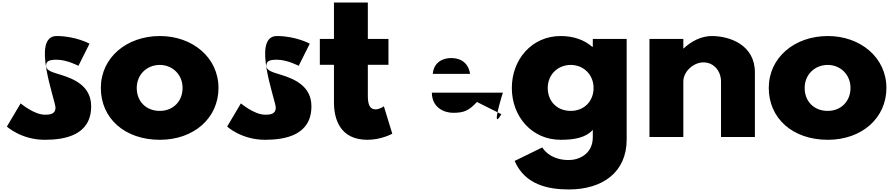

<svg xmlns="http://www.w3.org/2000/svg" viewBox="-20 -1076 7016 1508"><path d="M425 -793C222 -793 416 -286 416 -230C416 -179 371 -175 333 -175C247 -175 142 -264 142 -264L34 -82C34 -82 146 22 332 22C490 22 696 -14 696 -241C696 -399 564 -455 462 -487C396 -508 342 -519 342 -560C342 -596 366 -607 425 -607C506 -607 596 -559 596 -559L683 -733C683 -733 574 -793 425 -793Z M772 -385C772 -148 958 22 1236 22C1502 22 1696 -148 1696 -385C1696 -625 1491 -793 1236 -793C976 -793 772 -625 772 -385ZM1054 -385C1054 -491 1134 -566 1235 -566C1334 -566 1414 -491 1414 -385C1414 -280 1339 -205 1235 -205C1127 -205 1054 -280 1054 -385Z M2155 -793C1952 -793 2146 -286 2146 -230C2146 -179 2101 -175 2063 -175C1977 -175 1872 -264 1872 -264L1764 -82C1764 -82 1876 22 2062 22C2220 22 2426 -14 2426 -241C2426 -399 2294 -455 2192 -487C2126 -508 2072 -519 2072 -560C2072 -596 2096 -607 2155 -607C2236 -607 2326 -559 2326 -559L2413 -733C2413 -733 2304 -793 2155 -793Z M2603 -770H2492V-567H2603V-272C2603 -136 2654 22 2866 22C2976 22 3061 -26 3061 -26L2995 -241C2995 -241 2963 -217 2929 -217C2887 -217 2869 -251 2869 -323V-567H3031V-770H2869V-1056H2603Z M3930 -348C3932 -357 3829 -30 3918 -179L3726 -275C3661 -206 3624 -190 3538 -190C3470 -190 3372 -230 3372 -348ZM3379 -496C3384 -566 3434 -620 3526 -620C3604 -620 3660 -577 3672 -496Z M4022 188C4103 376 4287 412 4448 412C4711 412 4902 278 4902 20V-770H4636V-709H4631C4568 -763 4485 -793 4383 -793C4158 -793 4000 -610 4000 -385C4000 -160 4158 22 4383 22C4488 22 4579 7 4636 -56V1C4636 138 4522 181 4448 181C4332 181 4268 128 4239 82ZM4282 -385C4282 -491 4362 -566 4463 -566C4562 -566 4642 -491 4642 -385C4642 -280 4567 -205 4463 -205C4355 -205 4282 -280 4282 -385Z M5081 0H5347V-436C5347 -513 5425 -586 5505 -586C5591 -586 5643 -513 5643 -436V0H5909V-508C5909 -723 5712 -793 5571 -793C5487 -793 5410 -752 5350 -696H5347V-770H5081Z M6018 -385C6018 -148 6204 22 6482 22C6748 22 6942 -148 6942 -385C6942 -625 6737 -793 6482 -793C6222 -793 6018 -625 6018 -385ZM6300 -385C6300 -491 6380 -566 6481 -566C6580 -566 6660 -491 6660 -385C6660 -280 6585 -205 6481 -205C6373 -205 6300 -280 6300 -385Z"/></svg>

Font: Hussar Dziwak
Style: Regular
Weight: 400
Version: Version 1.022